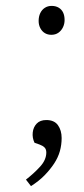

<svg xmlns="http://www.w3.org/2000/svg" viewBox="-20 -499 284 651"><path d="M111 -428Q111 -443 116.5 -454.5Q122 -466 132 -472.5Q142 -479 155 -479Q169 -479 179 -473Q189 -467 194 -456.5Q199 -446 199 -431Q199 -418 193.5 -406.5Q188 -395 178 -388Q168 -381 154 -381Q142 -381 132.5 -386.5Q123 -392 117 -403Q111 -414 111 -428ZM85 132 68 110Q95 89 116 66Q137 43 137 18Q137 7 131 1Q125 -5 114 -9L97 -15Q89 -32 91 -50Q93 -68 104.5 -80Q116 -92 137 -92Q164 -92 176.5 -74.5Q189 -57 189 -31Q189 -8 183 13.5Q177 35 163.5 55.5Q150 76 131 95.5Q112 115 85 132Z"/></svg>

Font: Literata 18pt ExtraLight
Style: Italic
Weight: 250
Italic angle: -2°
Designer: Latin by Veronika Burian and Jose Scaglione. Greek by Irene Vlachou. Cyrillic by Vera Evstafieva
Foundry: TypeTogether
Version: Version 3.103;gftools[0.9.29]